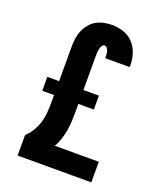

<svg xmlns="http://www.w3.org/2000/svg" viewBox="-138 -832 775 920"><g transform="rotate(20 250.0 -371.5)"><path d="M62 0V-105Q81 -122 94.5 -144.5Q108 -167 115.5 -191.5Q123 -216 125 -242Q127 -268 127 -294V-332H67V-403H127V-577Q127 -598 129.5 -619Q132 -640 140 -659.5Q148 -679 161.5 -696Q175 -713 193 -723.5Q211 -734 232 -738.5Q253 -743 274 -743Q304 -743 333 -733.5Q362 -724 382.5 -702Q403 -680 412.5 -650.5Q422 -621 422 -591Q422 -589 421.5 -586.5Q421 -584 421 -582H297V-585Q297 -593 296.5 -601Q296 -609 294 -616.5Q292 -624 287 -631Q282 -638 274 -638Q265 -638 260.5 -629.5Q256 -621 254 -612.5Q252 -604 251.5 -595Q251 -586 251 -577V-403H330V-332H251V-294Q251 -270 250 -245.5Q249 -221 245 -197Q241 -173 233.5 -149.5Q226 -126 214 -105H438V0Z"/></g></svg>

Font: Iosevka Curly Slab Extrabold
Style: Regular
Weight: 800
Monospace: yes
Designer: Belleve Invis
Foundry: Belleve Invis
Version: Version 22.1.2; ttfautohint (v1.8.4)